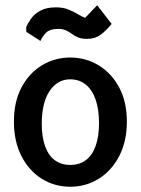

<svg xmlns="http://www.w3.org/2000/svg" viewBox="-20 -707 536 731"><path d="M247 4Q188 4 139 -26.5Q90 -57 61.5 -113Q33 -169 33 -244Q33 -320 62 -374.5Q91 -429 140 -458.5Q189 -488 247 -488Q307 -488 356 -458Q405 -428 434 -373.5Q463 -319 463 -244Q463 -169 434 -113Q405 -57 356 -26.5Q307 4 247 4ZM247 -79Q282 -79 306.5 -97Q331 -115 344 -151Q357 -187 357 -238Q357 -291 344 -328Q331 -365 306.5 -385Q282 -405 247 -405Q222 -405 202 -393Q182 -381 167.5 -358.5Q153 -336 146 -305Q139 -274 139 -236Q139 -185 152 -149.5Q165 -114 189.5 -96.5Q214 -79 247 -79ZM134 -551 80 -586V-605Q86 -618 98 -635.5Q110 -653 133 -666Q156 -679 193 -679Q220 -679 240 -671Q260 -663 275.5 -653.5Q291 -644 304 -639L350 -687L405 -616Q385 -591 363.5 -575Q342 -559 312 -559Q291 -559 277.5 -564.5Q264 -570 253.5 -578Q243 -586 231 -591.5Q219 -597 201 -597Q171 -597 156.5 -583.5Q142 -570 134 -551Z"/></svg>

Font: Kreon Medium
Style: Regular
Weight: 500
Version: Version 2.002